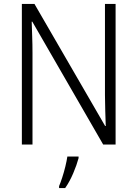

<svg xmlns="http://www.w3.org/2000/svg" viewBox="-20 -800 698 975"><path d="M567 -66H504L144 -690H141Q142 -653 143.5 -614Q145 -575 145 -532V-66H91V-780H155L514 -160H517Q516 -194 514.5 -237.5Q513 -281 513 -317V-780H567ZM379 3Q370 37 352 79.5Q334 122 311 155H280V145Q287 129 296 101.5Q305 74 312 45Q319 16 322 -5H379Z"/></svg>

Font: Noto Sans Malayalam UI SemiCondensed Light
Style: Regular
Weight: 300
Width: 4
Designer: Jelle Bosma - Monotype Design Team
Foundry: Monotype Imaging Inc.
Version: Version 2.104; ttfautohint (v1.8.4.7-5d5b)